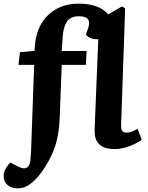

<svg xmlns="http://www.w3.org/2000/svg" viewBox="-62 -802 808 1051"><path d="M35 229Q0 229 -21 210.5Q-42 192 -42 162Q-42 124 -5 88L38 110Q67 125 83.5 116.5Q100 108 104 80Q107 49 108 27Q109 5 110 -29L125 -447H39L47 -516L127 -524L130 -559Q136 -625 166 -675Q196 -725 248 -753.5Q300 -782 371 -782Q424 -782 465.5 -767Q507 -752 530 -723L606 -767L623 -756L601 -119Q600 -99 605.5 -87.5Q611 -76 632 -76Q657 -76 691 -97L714 -37Q703 -28 679.5 -16Q656 -4 626 5Q596 14 564 14Q451 14 456 -94L476 -588Q460 -585 439.5 -591.5Q419 -598 408 -613L419 -643Q445 -713 371 -713Q323 -713 303.5 -682.5Q284 -652 281 -597L276 -523H412L408 -447H276L265 -159Q261 -58 235 12Q209 82 162 145Q133 184 102 206.5Q71 229 35 229Z"/></svg>

Font: Literata 7pt
Style: Bold Italic
Weight: 700
Italic angle: -2°
Designer: Latin by Veronika Burian and Jose Scaglione. Greek by Irene Vlachou. Cyrillic by Vera Evstafieva
Foundry: TypeTogether
Version: Version 3.002